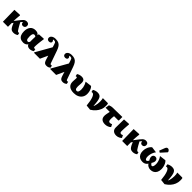

<svg xmlns="http://www.w3.org/2000/svg" viewBox="763 -3390 5955 5955"><g transform="rotate(45 3740.0 -412.5)"><path d="M548 13Q502 13 471.5 2Q441 -9 417.5 -37.5Q394 -66 369 -115Q361 -133 354 -148.5Q347 -164 340.5 -179.5Q334 -195 328 -210L292 -161V0H70L61 -513L288 -525L307 -514Q302 -472 298.5 -435.5Q295 -399 293 -367.5Q291 -336 290 -307.5Q289 -279 289 -251L418 -418Q451 -461 478 -485.5Q505 -510 532 -520.5Q559 -531 591 -531Q640 -531 666.5 -506.5Q693 -482 693 -437Q693 -394 667.5 -368.5Q642 -343 599 -343Q560 -343 538 -367Q516 -391 523 -425Q516 -425 510 -423Q504 -421 498 -416Q492 -411 484 -400L460 -372Q476 -342 491 -313.5Q506 -285 522.5 -256.5Q539 -228 559 -195Q583 -156 596.5 -137Q610 -118 621.5 -112Q633 -106 648 -106Q655 -106 660.5 -107.5Q666 -109 675 -112L691 -37Q672 -22 648 -10.5Q624 1 598 7Q572 13 548 13Z M969 14Q893 14 842.5 -16Q792 -46 766.5 -106Q741 -166 741 -255Q741 -384 802.5 -457.5Q864 -531 972 -531Q1026 -531 1060.5 -516Q1095 -501 1123 -466H1125L1132 -513L1332 -525L1350 -514Q1340 -449 1333.5 -396Q1327 -343 1322.5 -298.5Q1318 -254 1316 -217.5Q1314 -181 1314 -149Q1314 -134 1317.5 -124.5Q1321 -115 1329 -110Q1337 -105 1349 -105Q1359 -105 1366 -106.5Q1373 -108 1381 -111L1397 -35Q1369 -13 1329.5 0.5Q1290 14 1250 14Q1203 14 1168.5 -7Q1134 -28 1124 -64H1123Q1109 -40 1086 -22.5Q1063 -5 1033 4.5Q1003 14 969 14ZM1049 -109Q1069 -109 1082.5 -121Q1096 -133 1106 -159Q1106 -197 1106 -227.5Q1106 -258 1106.5 -284.5Q1107 -311 1108 -335Q1109 -359 1110 -382Q1097 -394 1081.5 -400.5Q1066 -407 1049 -407Q1024 -407 1008 -392Q992 -377 984 -345.5Q976 -314 976 -263Q976 -207 983 -173.5Q990 -140 1006.5 -124.5Q1023 -109 1049 -109Z M2107 -114 2123 -38Q2092 -11 2061.5 1Q2031 13 1992 13Q1952 13 1926 1Q1900 -11 1882 -40Q1864 -69 1848 -121L1809 -248H1807L1693 0H1445L1426 -11L1722 -532L1691 -632Q1682 -665 1670.5 -683.5Q1659 -702 1642 -709.5Q1625 -717 1598 -717Q1585 -717 1574 -714.5Q1563 -712 1560 -707Q1573 -695 1581 -683.5Q1589 -672 1593 -661.5Q1597 -651 1597 -639Q1597 -610 1573.5 -592Q1550 -574 1511 -574Q1472 -574 1448.5 -596Q1425 -618 1425 -657Q1425 -694 1448 -722Q1471 -750 1511 -766Q1551 -782 1603 -782Q1680 -782 1732.5 -760.5Q1785 -739 1821.5 -688.5Q1858 -638 1889 -550L2033 -139Q2037 -128 2042.5 -121Q2048 -114 2055 -110.5Q2062 -107 2073 -107Q2082 -107 2089.5 -108.5Q2097 -110 2107 -114Z M2818 -114 2834 -38Q2803 -11 2772.5 1Q2742 13 2703 13Q2663 13 2637 1Q2611 -11 2593 -40Q2575 -69 2559 -121L2520 -248H2518L2404 0H2156L2137 -11L2433 -532L2402 -632Q2393 -665 2381.5 -683.5Q2370 -702 2353 -709.5Q2336 -717 2309 -717Q2296 -717 2285 -714.5Q2274 -712 2271 -707Q2284 -695 2292 -683.5Q2300 -672 2304 -661.5Q2308 -651 2308 -639Q2308 -610 2284.5 -592Q2261 -574 2222 -574Q2183 -574 2159.5 -596Q2136 -618 2136 -657Q2136 -694 2159 -722Q2182 -750 2222 -766Q2262 -782 2314 -782Q2391 -782 2443.5 -760.5Q2496 -739 2532.5 -688.5Q2569 -638 2600 -550L2744 -139Q2748 -128 2753.5 -121Q2759 -114 2766 -110.5Q2773 -107 2784 -107Q2793 -107 2800.5 -108.5Q2808 -110 2818 -114Z M3186 13Q3052 13 2982 -44Q2912 -101 2912 -210Q2912 -241 2914 -271.5Q2916 -302 2918 -327Q2920 -352 2920 -366Q2920 -389 2913 -398Q2906 -407 2889 -407Q2882 -407 2873.5 -405.5Q2865 -404 2859 -401L2843 -477Q2873 -500 2916 -513Q2959 -526 3002 -526Q3073 -526 3106.5 -493Q3140 -460 3140 -389Q3140 -370 3139 -347Q3138 -324 3136 -300.5Q3134 -277 3133 -255.5Q3132 -234 3132 -216Q3132 -176 3139.5 -150Q3147 -124 3162.5 -111.5Q3178 -99 3202 -99Q3240 -99 3258.5 -133Q3277 -167 3277 -235Q3277 -280 3268 -326.5Q3259 -373 3241.5 -417Q3224 -461 3199 -500L3405 -525L3424 -514Q3449 -486 3467 -447.5Q3485 -409 3495 -362.5Q3505 -316 3505 -267Q3505 -183 3465.5 -120Q3426 -57 3354 -22Q3282 13 3186 13Z M3911 18 3744 0Q3735 -100 3720 -176Q3705 -252 3685 -303.5Q3665 -355 3641 -381.5Q3617 -408 3588 -408Q3571 -408 3553 -402L3537 -478Q3565 -499 3611.5 -513Q3658 -527 3701 -527Q3755 -527 3791 -509.5Q3827 -492 3849.5 -449Q3872 -406 3884.5 -331.5Q3897 -257 3903 -143H3906Q3919 -158 3929.5 -195Q3940 -232 3947 -280Q3954 -328 3954 -375Q3954 -418 3949.5 -456.5Q3945 -495 3937 -517H4150L4169 -506Q4174 -488 4175.5 -465.5Q4177 -443 4177 -407Q4177 -323 4146 -245.5Q4115 -168 4055.5 -101Q3996 -34 3911 18Z M4559 14Q4460 14 4409 -31Q4358 -76 4358 -163Q4358 -180 4359.5 -198.5Q4361 -217 4365.5 -241Q4370 -265 4376 -295.5Q4382 -326 4391 -366H4207L4227 -492Q4239 -498 4254 -503Q4269 -508 4285.5 -512.5Q4302 -517 4318 -519.5Q4334 -522 4347 -523L4779 -531V-377L4760 -366H4579Q4576 -343 4574.5 -327Q4573 -311 4572 -298.5Q4571 -286 4570 -274.5Q4569 -263 4569 -252.5Q4569 -242 4569 -228Q4569 -173 4584 -150Q4599 -127 4635 -127Q4655 -127 4673.5 -132Q4692 -137 4711 -148L4754 -63Q4722 -28 4668.5 -7Q4615 14 4559 14Z M5051 14Q4962 14 4913 -30.5Q4864 -75 4864 -155Q4864 -172 4864.5 -200.5Q4865 -229 4865.5 -265Q4866 -301 4866.5 -338.5Q4867 -376 4867.5 -411.5Q4868 -447 4868.5 -474Q4869 -501 4869 -513L5069 -525L5088 -514Q5084 -467 5081 -428Q5078 -389 5076 -357Q5074 -325 5073 -297.5Q5072 -270 5071.5 -245.5Q5071 -221 5071 -198Q5071 -162 5085.5 -144.5Q5100 -127 5130 -127Q5145 -127 5161 -132.5Q5177 -138 5187 -147L5231 -62Q5207 -38 5177.5 -21Q5148 -4 5116 5Q5084 14 5051 14Z M5778 13Q5732 13 5701.5 2Q5671 -9 5647.5 -37.5Q5624 -66 5599 -115Q5591 -133 5584 -148.5Q5577 -164 5570.5 -179.5Q5564 -195 5558 -210L5522 -161V0H5300L5291 -513L5518 -525L5537 -514Q5532 -472 5528.5 -435.5Q5525 -399 5523 -367.5Q5521 -336 5520 -307.5Q5519 -279 5519 -251L5648 -418Q5681 -461 5708 -485.5Q5735 -510 5762 -520.5Q5789 -531 5821 -531Q5870 -531 5896.5 -506.5Q5923 -482 5923 -437Q5923 -394 5897.5 -368.5Q5872 -343 5829 -343Q5790 -343 5768 -367Q5746 -391 5753 -425Q5746 -425 5740 -423Q5734 -421 5728 -416Q5722 -411 5714 -400L5690 -372Q5706 -342 5721 -313.5Q5736 -285 5752.5 -256.5Q5769 -228 5789 -195Q5813 -156 5826.5 -137Q5840 -118 5851.5 -112Q5863 -106 5878 -106Q5885 -106 5890.5 -107.5Q5896 -109 5905 -112L5921 -37Q5902 -22 5878 -10.5Q5854 1 5828 7Q5802 13 5778 13Z M6202 14Q6129 14 6077 -15Q6025 -44 5997.5 -99Q5970 -154 5970 -231Q5970 -291 5985.5 -346.5Q6001 -402 6029.5 -447.5Q6058 -493 6096 -520L6290 -493Q6261 -455 6240.5 -410Q6220 -365 6209 -317Q6198 -269 6198 -221Q6198 -167 6214 -134Q6230 -101 6256 -101Q6279 -101 6294 -118.5Q6309 -136 6328 -162Q6311 -188 6300.5 -210Q6290 -232 6285 -251Q6280 -270 6280 -288Q6280 -332 6306.5 -359Q6333 -386 6377 -386Q6420 -386 6445.5 -359Q6471 -332 6471 -288Q6471 -276 6469.5 -264.5Q6468 -253 6464 -241Q6460 -229 6454.5 -216Q6449 -203 6441 -189.5Q6433 -176 6423 -161Q6445 -136 6459 -119Q6473 -102 6496 -102Q6513 -102 6526 -117.5Q6539 -133 6546 -161.5Q6553 -190 6553 -228Q6553 -275 6541.5 -324.5Q6530 -374 6509 -419.5Q6488 -465 6460 -500L6667 -525L6685 -514Q6714 -484 6735.5 -440Q6757 -396 6769 -345Q6781 -294 6781 -244Q6781 -164 6753 -106Q6725 -48 6673 -17Q6621 14 6548 14Q6494 14 6445.5 -12Q6397 -38 6376 -78H6373Q6354 -48 6328.5 -27.5Q6303 -7 6271.5 3.5Q6240 14 6202 14ZM6382 -567 6325 -602 6392 -775Q6407 -813 6424 -828Q6441 -843 6469 -843Q6494 -843 6514.5 -826Q6535 -809 6549 -777V-752Z M7177 18 7010 0Q7001 -100 6986 -176Q6971 -252 6951 -303.5Q6931 -355 6907 -381.5Q6883 -408 6854 -408Q6837 -408 6819 -402L6803 -478Q6831 -499 6877.5 -513Q6924 -527 6967 -527Q7021 -527 7057 -509.5Q7093 -492 7115.5 -449Q7138 -406 7150.5 -331.5Q7163 -257 7169 -143H7172Q7185 -158 7195.5 -195Q7206 -232 7213 -280Q7220 -328 7220 -375Q7220 -418 7215.5 -456.5Q7211 -495 7203 -517H7416L7435 -506Q7440 -488 7441.5 -465.5Q7443 -443 7443 -407Q7443 -323 7412 -245.5Q7381 -168 7321.5 -101Q7262 -34 7177 18Z"/></g></svg>

Font: Literata Black
Style: Regular
Weight: 900
Designer: Latin by Veronika Burian and Jose Scaglione. Greek by Irene Vlachou. Cyrillic by Vera Evstafieva.
Foundry: TypeTogether
Version: Version 3.103;gftools[0.9.29]